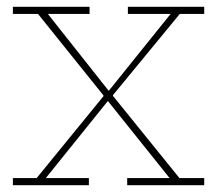

<svg xmlns="http://www.w3.org/2000/svg" viewBox="-20 -546 640 566"><path d="M510 -505 306 -257 313 -276V-252L306 -272L509 -21H582V0H355V-21H480L291 -257L309 -248H287L305 -257L115 -21H242V0H18V-21H88L292 -271L285 -251V-275L292 -256L92 -505H18V-526H244V-505H121L307 -270L289 -279H312L294 -270L483 -505H357V-526H582V-505Z"/></svg>

Font: Hepta Slab ExtraLight ExtraLight
Style: Regular
Weight: 250
Version: Version 1.102